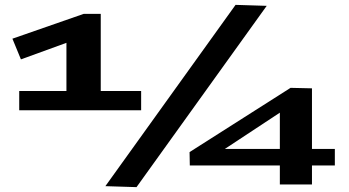

<svg xmlns="http://www.w3.org/2000/svg" viewBox="-20 -759 1434 789"><path d="M59 -306V-385H253V-583L66 -515L31 -600L324 -702H394V-385H560V-306ZM541 10 413 6 948 -739 1076 -735ZM760 -79 759 -134 1174 -398 1262 -396V-147H1356V-79H1262V-1H1130V-79ZM904 -147H1130V-296Z"/></svg>

Font: Georama ExtraExtended SemiBold
Style: Regular
Weight: 600
Width: 8
Designer: Jean-Baptiste Levee
Foundry: Production Type
Version: Version 1.000